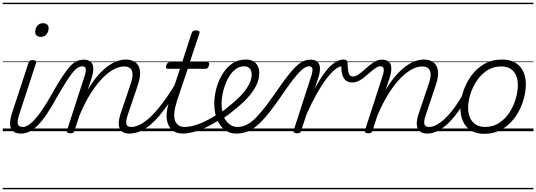

<svg xmlns="http://www.w3.org/2000/svg" viewBox="-20 -950 3882 1390"><path d="M133 17Q104 17 85.5 7Q67 -3 59 -21.5Q51 -40 53 -66.5Q55 -93 65 -125L186 -494Q190 -506 196 -510.5Q202 -515 216 -515Q232 -515 238 -509Q244 -503 240 -491L120 -124Q104 -75 109 -53Q114 -31 147 -31Q157 -31 161.5 -23.5Q166 -16 164.5 -7Q163 2 155 9.5Q147 17 133 17ZM275 -683Q257 -683 246 -692Q235 -701 235 -719Q235 -743 249.5 -762.5Q264 -782 292 -782Q309 -782 320.5 -773Q332 -764 332 -745Q332 -722 317.5 -702.5Q303 -683 275 -683ZM0 410H300V420H0ZM0 -20H300V0H0ZM0 -505H300V-500H0ZM0 -930H300V-920H0Z M133 17Q122 17 118 9.5Q114 2 116.5 -7Q119 -16 127 -23.5Q135 -31 147 -31Q164 -31 185.5 -44.5Q207 -58 232 -85.5Q257 -113 287 -157Q317 -201 351 -262Q397 -344 430.5 -394.5Q464 -445 489.5 -472Q515 -499 538.5 -508.5Q562 -518 587 -518Q597 -518 599.5 -510.5Q602 -503 599 -494Q596 -485 590 -477.5Q584 -470 577 -470Q562 -470 546.5 -462Q531 -454 511.5 -431.5Q492 -409 463.5 -365Q435 -321 394 -250Q352 -173 316.5 -121Q281 -69 250 -39Q219 -9 190.5 4Q162 17 133 17ZM300 410H400V420H300ZM300 -20H400V0H300ZM300 -505H400V-500H300ZM300 -930H400V-920H300Z M916 17Q889 17 871.5 7Q854 -3 846 -21.5Q838 -40 840 -66Q842 -92 852 -124L926 -343Q940 -384 939.5 -412Q939 -440 924 -454.5Q909 -469 878 -469Q846 -469 807.5 -450Q769 -431 726.5 -389Q684 -347 640.5 -280Q597 -213 556 -116L519 -4Q517 6 510.5 10.5Q504 15 489 15Q477 15 469 10Q461 5 465 -6L593 -401Q604 -436 600.5 -453Q597 -470 576 -470Q566 -470 561.5 -477.5Q557 -485 558.5 -494Q560 -503 567.5 -510.5Q575 -518 587 -518Q611 -518 626.5 -509.5Q642 -501 649 -485.5Q656 -470 655.5 -448Q655 -426 648 -400L615 -299Q651 -360 687.5 -402Q724 -444 759.5 -470Q795 -496 828.5 -507.5Q862 -519 890 -519Q932 -519 959.5 -499.5Q987 -480 993 -439Q999 -398 978 -334L906 -122Q890 -74 895 -52.5Q900 -31 931 -31Q940 -31 944 -23.5Q948 -16 946.5 -7Q945 2 937.5 9.5Q930 17 916 17ZM400 410H1084V420H400ZM400 -20H1084V0H400ZM400 -505H1084V-500H400ZM400 -930H1084V-920H400Z M916 17Q906 17 901 9.5Q896 2 897.5 -7Q899 -16 907.5 -23.5Q916 -31 931 -31Q960 -31 995.5 -49Q1031 -67 1072 -106Q1113 -145 1161 -209.5Q1209 -274 1265 -367Q1272 -378 1281 -377Q1290 -376 1294.5 -367.5Q1299 -359 1293 -348Q1233 -244 1182 -174Q1131 -104 1086 -62Q1041 -20 999 -1.5Q957 17 916 17ZM1084 410V420ZM1084 -20V0ZM1084 -505V-500ZM1084 -930V-920Z M1305 17Q1263 17 1236.5 -1Q1210 -19 1197 -50.5Q1184 -82 1186.5 -125Q1189 -168 1206 -219L1283 -452H1196Q1185 -452 1182.5 -458.5Q1180 -465 1184 -477Q1188 -489 1194 -494.5Q1200 -500 1210 -500H1299L1367 -709Q1371 -721 1377.5 -725.5Q1384 -730 1398 -730Q1415 -730 1421 -724Q1427 -718 1423 -706L1354 -500H1481Q1492 -500 1494 -494Q1496 -488 1493 -476Q1489 -463 1483 -457.5Q1477 -452 1466 -452H1339L1261 -219Q1245 -168 1242 -132.5Q1239 -97 1248 -74.5Q1257 -52 1275 -41.5Q1293 -31 1316 -31Q1326 -31 1331 -23.5Q1336 -16 1335 -7Q1334 2 1326.5 9.5Q1319 17 1305 17ZM1084 410H1472V420H1084ZM1084 -20H1472V0H1084ZM1084 -505H1472V-500H1084ZM1084 -930H1472V-920H1084Z M1302 17Q1290 17 1286 9.5Q1282 2 1285 -7Q1288 -16 1296.5 -23.5Q1305 -31 1318 -31Q1363 -31 1424 -54Q1485 -77 1557 -125Q1565 -130 1571 -127Q1577 -124 1581 -116Q1585 -108 1583.5 -99.5Q1582 -91 1575 -86Q1519 -50 1469 -27Q1419 -4 1377 6.5Q1335 17 1302 17ZM1471 410V420ZM1471 -20V0ZM1471 -505V-500ZM1471 -930V-920Z M1556 -121Q1579 -135 1600.5 -151Q1622 -167 1641 -184Q1691 -223 1726.5 -261.5Q1762 -300 1782 -337Q1802 -374 1802 -409Q1802 -437 1788.5 -453.5Q1775 -470 1747 -470Q1737 -470 1732.5 -477Q1728 -484 1729.5 -494Q1731 -504 1739 -511.5Q1747 -519 1760 -519Q1792 -519 1813.5 -506.5Q1835 -494 1846 -472Q1857 -450 1857 -419Q1857 -375 1834.5 -330Q1812 -285 1769.5 -239Q1727 -193 1666 -146Q1645 -128 1622.5 -112Q1600 -96 1576 -81ZM1472 410H1916V420H1472ZM1472 -20H1916V0H1472ZM1472 -505H1916V-500H1472ZM1472 -930H1916V-920H1472Z M1691 17Q1661 17 1636 6.5Q1611 -4 1591.5 -24Q1572 -44 1558.5 -70.5Q1545 -97 1538 -129.5Q1531 -162 1531 -199Q1531 -249 1545 -304.5Q1559 -360 1587.5 -408.5Q1616 -457 1658.5 -488Q1701 -519 1760 -519Q1770 -519 1774 -511.5Q1778 -504 1776.5 -494Q1775 -484 1767.5 -477Q1760 -470 1748 -470Q1715 -470 1689 -451.5Q1663 -433 1643.5 -403.5Q1624 -374 1610.5 -338Q1597 -302 1590.5 -265.5Q1584 -229 1584 -199Q1584 -164 1591.5 -133.5Q1599 -103 1614 -80Q1629 -57 1650.5 -44Q1672 -31 1700 -31Q1736 -31 1769 -48.5Q1802 -66 1837 -102Q1872 -138 1913 -193Q1954 -248 2006 -323Q2049 -385 2081 -423.5Q2113 -462 2138 -482.5Q2163 -503 2184 -510.5Q2205 -518 2226 -518Q2236 -518 2240 -510.5Q2244 -503 2242.5 -494Q2241 -485 2234 -477.5Q2227 -470 2215 -470Q2203 -470 2188 -461.5Q2173 -453 2152.5 -432.5Q2132 -412 2104 -377Q2076 -342 2040 -289Q1985 -207 1940 -149Q1895 -91 1855.5 -54Q1816 -17 1776.5 0Q1737 17 1691 17ZM1916 410H2041V420H1916ZM1916 -20H2041V0H1916ZM1916 -505H2041V-500H1916ZM1916 -930H2041V-920H1916Z M2130 15Q2118 15 2110 10Q2102 5 2106 -6L2234 -401Q2245 -436 2241.5 -453Q2238 -470 2217 -470Q2207 -470 2202.5 -477.5Q2198 -485 2200 -494Q2202 -503 2209 -510.5Q2216 -518 2228 -518Q2252 -518 2267 -510Q2282 -502 2289.5 -486.5Q2297 -471 2296.5 -449.5Q2296 -428 2289 -402L2258 -308Q2292 -370 2321 -411Q2350 -452 2376 -475.5Q2402 -499 2424.5 -509Q2447 -519 2466 -519Q2478 -519 2482.5 -511.5Q2487 -504 2485 -494Q2483 -484 2475.5 -477Q2468 -470 2455 -470Q2434 -470 2405.5 -447Q2377 -424 2343.5 -380.5Q2310 -337 2274 -273Q2238 -209 2201 -127L2160 -4Q2158 6 2151.5 10.5Q2145 15 2130 15ZM2041 410H2458V420H2041ZM2041 -20H2458V0H2041ZM2041 -505H2458V-500H2041ZM2041 -930H2458V-920H2041Z M2528 -353Q2506 -353 2488.5 -364Q2471 -375 2461 -400.5Q2451 -426 2451 -471L2467 -519Q2481 -519 2488.5 -513Q2496 -507 2496 -494Q2497 -453 2501.5 -432Q2506 -411 2514.5 -403.5Q2523 -396 2535 -396Q2553 -396 2572 -408.5Q2591 -421 2611 -439Q2631 -457 2652.5 -475Q2674 -493 2696.5 -505.5Q2719 -518 2744 -518Q2757 -518 2761.5 -510.5Q2766 -503 2764 -494Q2762 -485 2754 -477.5Q2746 -470 2734 -470Q2718 -470 2700 -458Q2682 -446 2662.5 -429Q2643 -412 2621.5 -394Q2600 -376 2577 -364.5Q2554 -353 2528 -353ZM2458 410H2571V420H2458ZM2458 -20H2571V0H2458ZM2458 -505H2571V-500H2458ZM2458 -930H2571V-920H2458Z M3074 17Q3046 17 3028.5 7Q3011 -3 3003.5 -21.5Q2996 -40 2997.5 -66Q2999 -92 3010 -124L3084 -343Q3098 -384 3097.5 -412Q3097 -440 3081.5 -454.5Q3066 -469 3035 -469Q3004 -469 2965.5 -450Q2927 -431 2884.5 -389Q2842 -347 2798.5 -280Q2755 -213 2713 -116L2677 -4Q2674 6 2667.5 10.5Q2661 15 2646 15Q2634 15 2626.5 10Q2619 5 2622 -6L2750 -401Q2761 -436 2757.5 -453Q2754 -470 2733 -470Q2723 -470 2718.5 -477.5Q2714 -485 2716 -494Q2718 -503 2725.5 -510.5Q2733 -518 2744 -518Q2769 -518 2784.5 -509.5Q2800 -501 2807 -485.5Q2814 -470 2813 -448Q2812 -426 2805 -400L2772 -299Q2808 -360 2845 -402Q2882 -444 2917.5 -470Q2953 -496 2986 -507.5Q3019 -519 3048 -519Q3090 -519 3117 -499.5Q3144 -480 3150.5 -439Q3157 -398 3135 -334L3064 -122Q3047 -74 3052 -52.5Q3057 -31 3088 -31Q3098 -31 3102 -23.5Q3106 -16 3104.5 -7Q3103 2 3095.5 9.5Q3088 17 3074 17ZM2570 410H3241V420H2570ZM2570 -20H3241V0H2570ZM2570 -505H3241V-500H2570ZM2570 -930H3241V-920H2570Z M3073 17Q3063 17 3058 9.5Q3053 2 3054.5 -7Q3056 -16 3064.5 -23.5Q3073 -31 3088 -31Q3115 -31 3146.5 -49.5Q3178 -68 3211 -101Q3244 -134 3276 -179Q3308 -224 3337 -277Q3342 -287 3351 -286Q3360 -285 3366 -278.5Q3372 -272 3368 -262Q3337 -200 3301.5 -149Q3266 -98 3228.5 -61Q3191 -24 3152 -3.5Q3113 17 3073 17ZM3241 410V420ZM3241 -20V0ZM3241 -505V-500ZM3241 -930V-920Z M3485 19Q3429 19 3390.5 -4.5Q3352 -28 3332.5 -70.5Q3313 -113 3313 -168Q3313 -222 3332 -283Q3351 -344 3389 -398Q3427 -452 3483.5 -485.5Q3540 -519 3616 -519Q3671 -519 3709 -497Q3747 -475 3767 -434.5Q3787 -394 3787 -340Q3787 -298 3775.5 -249.5Q3764 -201 3740.5 -153.5Q3717 -106 3680.5 -67Q3644 -28 3595.5 -4.5Q3547 19 3485 19ZM3491 -31Q3550 -31 3595 -61Q3640 -91 3669.5 -137.5Q3699 -184 3714 -236.5Q3729 -289 3729 -333Q3729 -376 3715.5 -406Q3702 -436 3675 -452.5Q3648 -469 3609 -469Q3551 -469 3506.5 -440Q3462 -411 3431.5 -365Q3401 -319 3385 -267Q3369 -215 3369 -171Q3369 -128 3383.5 -96.5Q3398 -65 3425 -48Q3452 -31 3491 -31ZM3241 410H3842V420H3241ZM3241 -20H3842V0H3241ZM3241 -505H3842V-500H3241ZM3241 -930H3842V-920H3241Z"/></svg>

Font: Playwrite DE LA Guides
Style: Regular
Weight: 400
Designer: Veronika Burian, José Scaglione
Foundry: TypeTogether
Version: Version 1.003